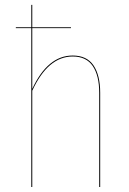

<svg xmlns="http://www.w3.org/2000/svg" viewBox="-20 -750 519 770"><path d="M271.5 -527.3Q328.1 -527.3 355 -487.8Q381.8 -448.2 381.8 -377.9V0H377.9V-377.9Q377.9 -446.8 352.1 -485.1Q326.2 -523.4 271.5 -523.4Q172.4 -523.4 109.4 -386.2V0H105.5V-637.2H43.5V-640.6H105.5V-730.5H109.4V-640.6H264.6V-637.2H109.4V-393.6Q171.4 -527.3 271.5 -527.3Z"/></svg>

Font: Fira Sans Compressed Four
Style: Regular
Weight: 100
Width: 1
Designer: Carrois Corporate & Edenspiekermann AG
Foundry: Carrois Corporate GbR & Edenspiekermann AG
Version: Version 4.203;PS 004.203;hotconv 1.0.88;makeotf.lib2.5.64775